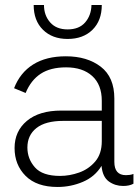

<svg xmlns="http://www.w3.org/2000/svg" viewBox="-20 -734 551 764"><path d="M385 -333Q385 -397 347 -431.5Q309 -466 243 -466Q181 -466 142 -440.5Q103 -415 82 -364L36 -383Q60 -445 112 -477.5Q164 -510 242 -510Q327 -510 381 -468.5Q435 -427 435 -342V-90Q435 -37 481 -37Q488 -37 496 -38Q504 -39 511 -42V-3Q495 6 470 6Q438 6 413 -12Q388 -30 384 -74Q358 -31 310 -10.5Q262 10 209 10Q126 10 82 -34Q38 -78 38 -145Q38 -212 87 -253Q136 -294 224 -294H385ZM219 -34Q257 -34 295 -47.5Q333 -61 359 -91.5Q385 -122 385 -172V-253H232Q161 -253 125 -224.5Q89 -196 89 -147Q89 -102 119 -68Q149 -34 219 -34ZM385 -714Q385 -652 348 -615.5Q311 -579 249 -579Q188 -579 151 -615.5Q114 -652 114 -714H155Q155 -673 179.5 -645Q204 -617 249 -617Q295 -617 319 -645Q343 -673 344 -714Z"/></svg>

Font: Prodigy Sans Light
Style: Regular
Weight: 300
Designer: Wei Huang
Foundry: Wei Huang
Version: Version 1.003; ttfautohint (v1.8.3)